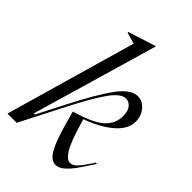

<svg xmlns="http://www.w3.org/2000/svg" viewBox="-235 -851 955 955"><g transform="rotate(45 243.0 -373.5)"><path d="M191 -690 131 -707V-712L278 -759H279L85 -93H93L164 -232Q242 -384 292.5 -452Q343 -520 391 -520Q424 -520 448.5 -491.5Q473 -463 473 -422Q473 -371 421.5 -325.5Q370 -280 280 -247V-245L285 -228Q316 -123 339.5 -84.5Q363 -46 387 -46Q404 -46 422.5 -64.5Q441 -83 476 -138H485Q448 -81 429 -54.5Q410 -28 387.5 -8Q365 12 342 12Q319 12 300 -10Q281 -32 262.5 -81.5Q244 -131 221 -218L216 -237Q322 -267 365.5 -304.5Q409 -342 409 -398Q409 -433 394 -451.5Q379 -470 357 -470Q323 -470 281.5 -413Q240 -356 174 -227L58 0H-7Z"/></g></svg>

Font: Nyght Serif Light Italic
Style: Regular
Weight: 300
Italic angle: -16°
Designer: Maksym Kobuzan
Version: Version 0.410